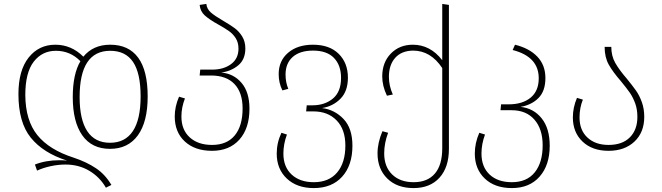

<svg xmlns="http://www.w3.org/2000/svg" viewBox="-20 -759 3374 979"><path d="M351 -264Q351 -381 390 -447Q338 -500 265 -500Q195 -500 152 -444.5Q109 -389 109 -274Q110 -145 170.5 -70Q231 5 356 45Q422 67 469.5 99Q517 131 548 184L520 198Q489 144 435.5 112Q382 80 314 80Q276 80 237.5 88.5Q199 97 169 111L158 80Q213 58 283 58Q309 58 322 60Q200 21 137 -57Q74 -135 74 -279Q74 -400 126 -465.5Q178 -531 262 -531Q344 -531 405 -470Q455 -531 542 -531Q636 -531 684.5 -465Q733 -399 733 -267Q733 -138 683 -69Q633 0 541 0Q448 0 399.5 -69Q351 -138 351 -264ZM386 -264Q386 -149 425 -90Q464 -31 541 -31Q618 -31 657.5 -90.5Q697 -150 697 -267Q697 -386 658.5 -443Q620 -500 542 -500Q386 -500 386 -264Z M1252 -205Q1252 -105 1201 -47.5Q1150 10 1061 10Q974 10 922.5 -37.5Q871 -85 871 -165Q871 -216 893 -266L923 -257Q905 -211 905 -165Q905 -97 947.5 -58.5Q990 -20 1061 -20Q1137 -20 1177 -68.5Q1217 -117 1217 -206Q1217 -287 1175.5 -330.5Q1134 -374 1056 -374H998L1001 -404H1062Q1120 -404 1158 -432Q1196 -460 1196 -511Q1196 -542 1182 -564Q1168 -586 1147.5 -600.5Q1127 -615 1093 -634Q1048 -659 1024.5 -680Q1001 -701 998 -734L1032 -739Q1035 -713 1055 -695.5Q1075 -678 1118 -653Q1154 -632 1176.5 -615.5Q1199 -599 1215 -573Q1231 -547 1231 -512Q1231 -456 1195 -426Q1159 -396 1108 -389Q1171 -384 1211.5 -336.5Q1252 -289 1252 -205Z M1777 -16Q1777 84 1724.5 142Q1672 200 1580 200Q1494 200 1442.5 151.5Q1391 103 1391 24Q1391 -31 1415 -82L1443 -73Q1425 -24 1425 24Q1425 92 1467 131Q1509 170 1580 170Q1657 170 1699 120.5Q1741 71 1741 -17Q1741 -99 1696.5 -145Q1652 -191 1578 -191H1541L1544 -222H1573Q1636 -222 1677.5 -256.5Q1719 -291 1719 -362Q1719 -426 1683 -463.5Q1647 -501 1576 -501Q1509 -501 1472.5 -468.5Q1436 -436 1436 -379Q1436 -339 1450 -306L1420 -298Q1401 -336 1401 -381Q1401 -449 1449 -490Q1497 -531 1576 -531Q1660 -531 1707 -484.5Q1754 -438 1754 -363Q1754 -294 1716 -255.5Q1678 -217 1622 -208Q1686 -200 1731.5 -152.5Q1777 -105 1777 -16Z M2269 -734V0Q2269 94 2221 147Q2173 200 2089 200Q2004 200 1954.5 151Q1905 102 1905 23Q1905 -31 1930 -90L1959 -82Q1939 -29 1939 23Q1939 91 1979.5 130.5Q2020 170 2089 170Q2160 170 2197.5 126Q2235 82 2235 -3V-412Q2176 -501 2086 -501Q2027 -500 1995 -464Q1963 -428 1963 -367Q1963 -322 1983 -277L1953 -271Q1929 -321 1929 -369Q1929 -441 1973 -486Q2017 -531 2085 -531Q2174 -531 2235 -452V-739Z M2783 -16Q2783 83 2731.5 141.5Q2680 200 2590 200Q2503 200 2452 151.5Q2401 103 2401 24Q2401 -30 2424 -82L2453 -73Q2435 -24 2435 24Q2435 92 2476.5 131Q2518 170 2590 170Q2666 170 2706.5 120Q2747 70 2747 -18Q2747 -101 2705 -149Q2663 -197 2589 -197H2532L2535 -227H2574Q2644 -227 2685.5 -261Q2727 -295 2727 -360Q2727 -470 2594 -504L2606 -531Q2679 -513 2720 -470Q2761 -427 2761 -361Q2761 -295 2726 -259.5Q2691 -224 2634 -214Q2701 -207 2742 -155.5Q2783 -104 2783 -16Z M3176 -358Q3206 -321 3223 -297Q3240 -273 3252.5 -239Q3265 -205 3265 -163Q3265 -84 3215 -37Q3165 10 3083 10Q3000 10 2950.5 -37Q2901 -84 2901 -160Q2901 -211 2922 -260L2952 -251Q2935 -209 2935 -160Q2935 -95 2975.5 -57.5Q3016 -20 3083 -20Q3153 -20 3191.5 -58.5Q3230 -97 3230 -163Q3230 -202 3218.5 -233Q3207 -264 3190.5 -287.5Q3174 -311 3146 -345Q3105 -392 3084 -429.5Q3063 -467 3063 -520H3097Q3097 -474 3117 -438.5Q3137 -403 3176 -358Z"/></svg>

Font: FiraGO UltraLight
Style: Regular
Weight: 200
Designer: bBox Type
Foundry: bBox Type GmbH
Version: Version 1.001